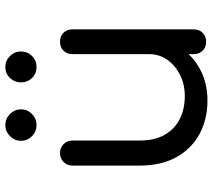

<svg xmlns="http://www.w3.org/2000/svg" viewBox="-59 -734 798 720"><g transform="rotate(-90 340.0 -374.0)"><path d="M323 5Q253 5 198 -24.5Q143 -54 111 -111Q79 -168 79 -250V-501Q79 -521 92.5 -534.5Q106 -548 126 -548Q146 -548 159.5 -534.5Q173 -521 173 -501V-250Q173 -192 195 -154.5Q217 -117 254.5 -98.5Q292 -80 339 -80Q384 -80 419.5 -98Q455 -116 476 -146Q497 -176 497 -214H557Q556 -152 525 -102Q494 -52 441.5 -23.5Q389 5 323 5ZM543 0Q523 0 510 -13Q497 -26 497 -47V-501Q497 -522 510 -535Q523 -548 543 -548Q564 -548 577 -535Q590 -522 590 -501V-47Q590 -26 577 -13Q564 0 543 0ZM231 -636Q207 -636 189.5 -653Q172 -670 172 -695Q172 -718 189.5 -735.5Q207 -753 231 -753Q255 -753 272.5 -735.5Q290 -718 290 -695Q290 -670 272.5 -653Q255 -636 231 -636ZM449 -636Q424 -636 407.5 -653Q391 -670 391 -695Q391 -718 407.5 -735.5Q424 -753 449 -753Q473 -753 490 -735.5Q507 -718 507 -695Q507 -670 490 -653Q473 -636 449 -636Z"/></g></svg>

Font: Comfortaa SemiBold
Style: Regular
Weight: 600
Designer: Johan Aakerlund
Foundry: Johan Aakerlund
Version: Version 3.104; ttfautohint (v1.8.1.43-b0c9)